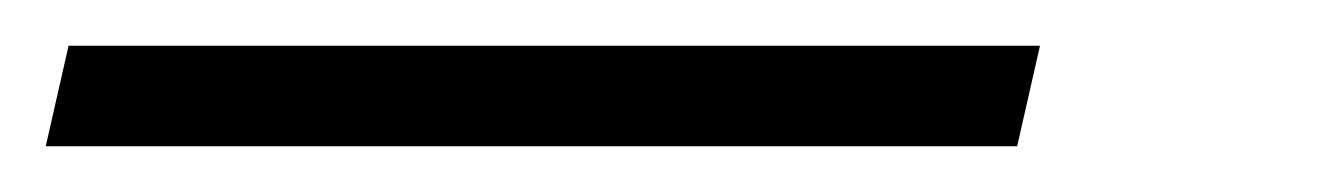

<svg xmlns="http://www.w3.org/2000/svg" viewBox="-42 58 585 84"><path d="M-12 78H413L403 122H-22Z"/></svg>

Font: Ysabeau Semilight
Style: Italic
Weight: 300
Italic angle: -12°
Designer: Christian Thalmann (Catharsis Fonts)
Version: Version 0.003